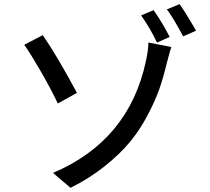

<svg xmlns="http://www.w3.org/2000/svg" viewBox="-20 -858 1017 932"><path d="M237.3 -18.6Q606.4 -175.8 688.5 -562.5Q700.2 -616.2 700.2 -651.4L811.5 -629.9Q804.7 -609.4 789.1 -549.8Q773.4 -483.4 753.9 -427.2Q734.4 -371.1 697.3 -300.3Q660.2 -229.5 612.8 -171.4Q565.4 -113.3 490.2 -52.7Q415 7.8 322.3 53.7ZM97.7 -640.6 187.5 -687.5Q258.8 -584 353.5 -407.2L260.7 -355.5Q228.5 -423.8 178.7 -510.3Q128.9 -596.7 97.7 -640.6ZM665 -783.2 725.6 -808.6Q767.6 -749 803.7 -678.7L742.2 -651.4Q708 -722.7 665 -783.2ZM790 -812.5 851.6 -837.9Q884.8 -791 931.6 -709L869.1 -681.6Q819.3 -774.4 790 -812.5Z"/></svg>

Font: Min Sans Medium
Style: Regular
Weight: 500
Designer: Jinseong-Kim, NotoSansCJK, Nunito
Foundry: Jinseong-Kim
Version: Version 1.400;Glyphs 3.1.2 (3151)